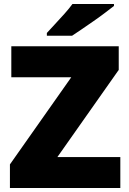

<svg xmlns="http://www.w3.org/2000/svg" viewBox="-20 -947 651 967"><path d="M586 0H30V-119L339 -558H37V-714H578V-595L269 -156H586ZM554 -917Q536 -903 509 -882.5Q482 -862 451 -840.5Q420 -819 391.5 -799.5Q363 -780 343 -767H216V-781Q233 -800 257 -825.5Q281 -851 305 -878Q329 -905 345 -927H554Z"/></svg>

Font: Noto Sans Khmer UI Black
Style: Regular
Weight: 900
Designer: Danh Hong and the Monotype Design Team
Foundry: Monotype Imaging Inc.
Version: Version 2.002; ttfautohint (v1.8.4.7-5d5b)